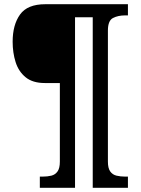

<svg xmlns="http://www.w3.org/2000/svg" viewBox="-20 -780 667 911"><path d="M169 111V58H182Q205 58 223.5 53.5Q242 49 253 33.5Q264 18 264 -13V-386H193Q135 -386 101.5 -413.5Q68 -441 54 -485.5Q40 -530 40 -582Q40 -662 75 -711Q110 -760 195 -760H587V-707H574Q540 -707 516 -694.5Q492 -682 492 -635V-13Q492 18 503 33.5Q514 49 533 53.5Q552 58 574 58H587V111H420V-698H336V111Z"/></svg>

Font: Noto Serif Bengali
Style: Bold
Weight: 700
Designer: Juan Bruce, Universal Thirst, Indian Type Foundry and the Monotype Design Team.
Foundry: Monotype Imaging Inc.
Version: Version 2.003; ttfautohint (v1.8.4.7-5d5b)